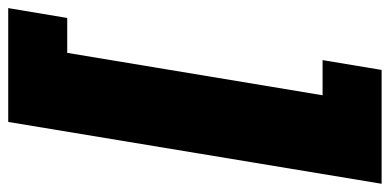

<svg xmlns="http://www.w3.org/2000/svg" viewBox="-260 -550 948 467"><g transform="rotate(-90 213.5 -317.0)"><path d="M-0.5 137.7 149.9 -770.5H426.8L402.8 -627H317.9L214.8 -5.9H300.3L276.4 137.7Z"/></g></svg>

Font: Inter 17pt Black
Style: Italic
Weight: 900
Italic angle: -9.3988°
Version: Version 4.001;git-66647c0bb